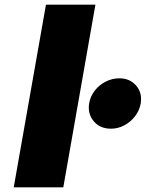

<svg xmlns="http://www.w3.org/2000/svg" viewBox="-20 -805 626 825"><path d="M39 0 177.5 -785H390L252 0ZM457 -252Q410 -252 383 -283.8Q356 -315.5 363 -360.5Q368 -391 387 -415.5Q406 -440 434 -454.2Q462 -468.5 493 -468.5Q538 -468.5 565 -437.2Q592 -406 584.5 -360.5Q579.5 -330.5 560.5 -305.8Q541.5 -281 514.2 -266.5Q487 -252 457 -252Z"/></svg>

Font: Anybody UltraExpanded Regular
Style: Bold Italic
Weight: 700
Width: 9
Italic angle: -10°
Designer: Tyler Finck
Foundry: Etcetera Type Company
Version: Version 1.010; ttfautohint (v1.8.3) -l 8 -r 50 -G 200 -x 14 